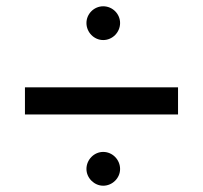

<svg xmlns="http://www.w3.org/2000/svg" viewBox="-20 -551 640 605"><path d="M305.2 -424.8C334.5 -424.8 358.4 -449.2 358.4 -478.5C358.4 -507.3 334.5 -531.2 305.2 -531.2C276.4 -531.2 252.4 -507.3 252.4 -478.5C252.4 -449.2 276.4 -424.8 305.2 -424.8ZM58.6 -190.4H541V-275.9H58.6ZM305.2 34.2C334 34.2 358.4 10.3 358.4 -18.5C358.4 -47.8 334.5 -72.3 305.2 -72.3C276.4 -72.3 252.4 -47.8 252.4 -18.5C252.4 9.8 276.9 34.2 305.2 34.2Z"/></svg>

Font: Pfont
Style: Regular
Weight: 400
Designer: Damoon Khanjanzadeh
Foundry: pfont
Version: Version 1.000;PS 000.300;hotconv 1.0.88;makeotf.lib2.5.64775